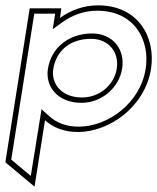

<svg xmlns="http://www.w3.org/2000/svg" viewBox="-30 -482 587 717"><path d="M-10 124 99 215 138 -33C167 -7 207 11 261 11C380 11 512 -85 534 -225C552 -341 488 -462 336 -462C281 -462 233 -443 194 -415L199 -451H81ZM12 114 98 -431H176L167 -373L203 -399C239 -425 283 -442 333 -442C472 -442 531 -332 514 -225C494 -97 373 -9 264 -9C215 -9 179 -25 153 -49L125 -74L85 175ZM149 -225C138 -158 187 -98 273 -98C354 -98 415 -158 426 -225C438 -298 391 -357 314 -357C226 -357 161 -303 149 -225ZM169 -225C180 -292 231 -337 310 -337C376 -337 416 -287 406 -225C397 -169 346 -118 276 -118C199 -118 160 -170 169 -225Z"/></svg>

Font: Charger Pro
Style: OlObl
Weight: 900
Designer: Jasper
Foundry: Cannot Into Space Fonts
Version: Version 1.09